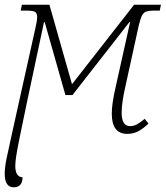

<svg xmlns="http://www.w3.org/2000/svg" viewBox="-29 -556 704 816"><path d="M29 240Q-9 240 -9 182Q-9 157 -1.5 119.5Q6 82 20.5 18Q35 -46 58 -151L122 -439Q129 -470 129 -482Q129 -502 118 -506.5Q107 -511 83 -511H59L64 -536H181L277 -198L541 -536H655L650 -511H627Q606 -511 594 -507.5Q582 -504 575 -491Q568 -478 561 -449L504 -189Q497 -159 492.5 -129.5Q488 -100 488 -77Q488 -20 524 -20Q540 -20 554 -28Q568 -36 586 -51L602 -31Q583 -12 561 0.5Q539 13 512 13Q446 13 446 -73Q446 -114 462 -184L524 -462H521L279 -152H249L161 -462H158L84 -114Q65 -23 54.5 28.5Q44 80 40 106.5Q36 133 36 149Q36 171 43 183.5Q50 196 67 198Q66 240 29 240Z"/></svg>

Font: Noto Serif SemiCondensed ExtraLight
Style: Italic
Weight: 200
Width: 4
Italic angle: -12°
Designer: Monotype Design Team
Foundry: Monotype Imaging Inc.
Version: Version 2.013